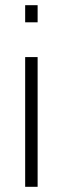

<svg xmlns="http://www.w3.org/2000/svg" viewBox="-20 -720 242 740"><path d="M77 0V-500H125V0ZM77 -634V-700H125V-634Z"/></svg>

Font: Cairo Play Light
Style: Regular
Weight: 300
Version: Version 3.119